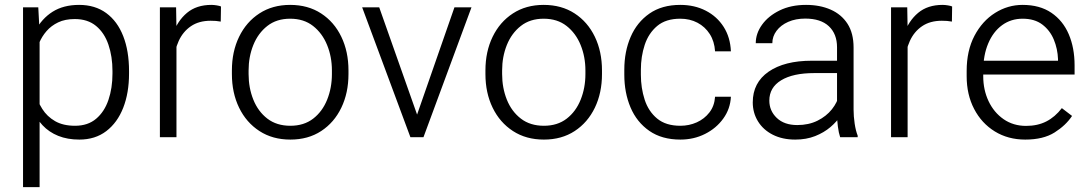

<svg xmlns="http://www.w3.org/2000/svg" viewBox="-20 -558 4429 781"><path d="M302.7 9.8Q254.4 9.8 216.8 -5.4Q179.2 -20.5 152.8 -48.8Q126.5 -77.1 110.4 -115.5Q94.2 -153.8 88.4 -200.7V-315.4Q97.7 -382.8 123.8 -432.6Q149.9 -482.4 194.1 -510.3Q238.3 -538.1 301.8 -538.1Q366.7 -538.1 412.1 -504.9Q457.5 -471.7 481.2 -411.1Q504.9 -350.6 504.9 -269V-258.8Q504.9 -180.2 481.2 -119.6Q457.5 -59.1 412.4 -24.7Q367.2 9.8 302.7 9.8ZM73.7 203.1V-528.3H135.7L141.1 -426.8V203.1ZM285.2 -46.4Q337.4 -46.4 371.1 -75Q404.8 -103.5 421.1 -151.6Q437.5 -199.7 437.5 -258.8V-269Q437.5 -328.1 421.1 -376.2Q404.8 -424.3 370.8 -452.4Q336.9 -480.5 284.2 -480.5Q244.6 -480.5 216.6 -467Q188.5 -453.6 169.4 -431.6Q150.4 -409.7 139.4 -383.3Q128.4 -356.9 123 -331.1V-182.6Q132.3 -146 151.9 -115Q171.4 -84 204.1 -65.2Q236.8 -46.4 285.2 -46.4Z M697.8 0H630.4V-528.3H696.3L697.8 -441.9ZM877.9 -470.2Q867.2 -472.2 857.9 -472.9Q848.6 -473.6 836.9 -473.6Q789.1 -473.6 756.6 -451.4Q724.1 -429.2 706.8 -391.1Q689.5 -353 687 -305.7L664.1 -295.9Q664.1 -363.8 682.9 -418.5Q701.7 -473.1 740.5 -505.6Q779.3 -538.1 839.8 -538.1Q850.1 -538.1 861.8 -536.1Q873.5 -534.2 878.9 -531.7Z M923.3 -271.5Q923.3 -348.1 952.6 -408.4Q981.9 -468.8 1035.2 -503.4Q1088.4 -538.1 1160.2 -538.1Q1232.9 -538.1 1286.1 -503.4Q1339.4 -468.8 1368.4 -408.4Q1397.5 -348.1 1397.5 -271.5V-256.8Q1397.5 -180.2 1368.4 -119.9Q1339.4 -59.6 1286.4 -24.9Q1233.4 9.8 1161.1 9.8Q1088.9 9.8 1035.4 -24.9Q981.9 -59.6 952.6 -119.9Q923.3 -180.2 923.3 -256.8ZM991.2 -256.8Q991.2 -200.7 1010.5 -152.6Q1029.8 -104.5 1067.6 -75.4Q1105.5 -46.4 1161.1 -46.4Q1216.3 -46.4 1253.9 -75.4Q1291.5 -104.5 1310.8 -152.6Q1330.1 -200.7 1330.1 -256.8V-271.5Q1330.1 -327.1 1310.5 -375Q1291 -422.9 1253.4 -452.4Q1215.8 -481.9 1160.2 -481.9Q1105 -481.9 1067.4 -452.4Q1029.8 -422.9 1010.5 -375Q991.2 -327.1 991.2 -271.5Z M1828.6 -528.3H1897.9L1702.6 0H1654.8L1666.5 -63ZM1687.5 -61 1697.3 0H1649.4L1453.1 -528.3H1522.5Z M1954.6 -271.5Q1954.6 -348.1 1983.9 -408.4Q2013.2 -468.8 2066.4 -503.4Q2119.6 -538.1 2191.4 -538.1Q2264.2 -538.1 2317.4 -503.4Q2370.6 -468.8 2399.7 -408.4Q2428.7 -348.1 2428.7 -271.5V-256.8Q2428.7 -180.2 2399.7 -119.9Q2370.6 -59.6 2317.6 -24.9Q2264.6 9.8 2192.4 9.8Q2120.1 9.8 2066.7 -24.9Q2013.2 -59.6 1983.9 -119.9Q1954.6 -180.2 1954.6 -256.8ZM2022.5 -256.8Q2022.5 -200.7 2041.7 -152.6Q2061 -104.5 2098.9 -75.4Q2136.7 -46.4 2192.4 -46.4Q2247.6 -46.4 2285.2 -75.4Q2322.8 -104.5 2342 -152.6Q2361.3 -200.7 2361.3 -256.8V-271.5Q2361.3 -327.1 2341.8 -375Q2322.3 -422.9 2284.7 -452.4Q2247.1 -481.9 2191.4 -481.9Q2136.2 -481.9 2098.6 -452.4Q2061 -422.9 2041.7 -375Q2022.5 -327.1 2022.5 -271.5Z M2747.6 9.8Q2672.4 9.8 2621.3 -25.6Q2570.3 -61 2544.9 -120.8Q2519.5 -180.7 2519.5 -253.9V-274.4Q2519.5 -348.1 2545.2 -407.7Q2570.8 -467.3 2621.6 -502.7Q2672.4 -538.1 2747.1 -538.1Q2805.2 -538.1 2850.8 -514.6Q2896.5 -491.2 2923.6 -448.7Q2950.7 -406.2 2953.1 -349.1H2888.7Q2886.2 -389.6 2867.2 -419.4Q2848.1 -449.2 2817.1 -465.6Q2786.1 -481.9 2747.1 -481.9Q2688.5 -481.9 2653.3 -452.4Q2618.2 -422.9 2602.5 -375.5Q2586.9 -328.1 2586.9 -274.4V-253.9Q2586.9 -200.2 2602.3 -152.6Q2617.7 -105 2653.1 -75.7Q2688.5 -46.4 2747.6 -46.4Q2783.2 -46.4 2814.2 -60.3Q2845.2 -74.2 2865.7 -100.6Q2886.2 -127 2888.7 -164.6H2953.1Q2950.7 -115.2 2922.1 -75.7Q2893.6 -36.1 2847.9 -13.2Q2802.2 9.8 2747.6 9.8Z M3384.8 -365.7Q3384.8 -419.9 3351.6 -451.2Q3318.4 -482.4 3255.4 -482.4Q3216.3 -482.4 3186 -469Q3155.8 -455.6 3138.7 -432.6Q3121.6 -409.7 3121.6 -382.3H3054.2Q3054.2 -421.9 3079.8 -457.5Q3105.5 -493.2 3151.4 -515.6Q3197.3 -538.1 3258.8 -538.1Q3315.4 -538.1 3359.1 -518.8Q3402.8 -499.5 3427.5 -461.2Q3452.1 -422.9 3452.1 -364.7V-111.8Q3452.1 -85 3456.5 -55.4Q3460.9 -25.9 3468.8 -6.3V0H3397.5Q3391.6 -17.1 3388.2 -43.5Q3384.8 -69.8 3384.8 -93.8ZM3398.9 -260.7H3292Q3205.6 -260.7 3157.5 -231.4Q3109.4 -202.1 3109.4 -148.9Q3109.4 -107.4 3139.6 -78.4Q3169.9 -49.3 3223.1 -49.3Q3269.5 -49.3 3305.4 -67.1Q3341.3 -85 3364 -113.5Q3386.7 -142.1 3393.6 -173.8L3422.4 -137.2Q3417 -114.3 3400.6 -88.9Q3384.3 -63.5 3357.9 -41Q3331.5 -18.6 3295.7 -4.4Q3259.8 9.8 3214.8 9.8Q3162.6 9.8 3123.5 -10Q3084.5 -29.8 3063.2 -64.5Q3042 -99.1 3042 -141.6Q3042 -221.7 3106.4 -266.4Q3170.9 -311 3282.2 -311H3398.9Z M3671.9 0H3604.5V-528.3H3670.4L3671.9 -441.9ZM3852.1 -470.2Q3841.3 -472.2 3832 -472.9Q3822.8 -473.6 3811 -473.6Q3763.2 -473.6 3730.7 -451.4Q3698.2 -429.2 3680.9 -391.1Q3663.6 -353 3661.1 -305.7L3638.2 -295.9Q3638.2 -363.8 3657 -418.5Q3675.8 -473.1 3714.6 -505.6Q3753.4 -538.1 3814 -538.1Q3824.2 -538.1 3835.9 -536.1Q3847.7 -534.2 3853 -531.7Z M4150.4 9.8Q4080.6 9.8 4026.6 -23.4Q3972.7 -56.6 3942.4 -115Q3912.1 -173.3 3912.1 -248V-269.5Q3912.1 -352.1 3943.8 -412.4Q3975.6 -472.7 4027.6 -505.4Q4079.6 -538.1 4139.6 -538.1Q4209.5 -538.1 4256.6 -506.1Q4303.7 -474.1 4327.4 -418.7Q4351.1 -363.3 4351.1 -292V-254.9H3952.6V-311H4283.7V-317.4Q4282.2 -359.4 4266.6 -397Q4251 -434.6 4219.7 -458.3Q4188.5 -481.9 4139.6 -481.9Q4092.3 -481.9 4056.2 -455.6Q4020 -429.2 3999.8 -381.3Q3979.5 -333.5 3979.5 -269.5V-248Q3979.5 -192.4 4001.2 -146.5Q4022.9 -100.6 4062.3 -73.2Q4101.6 -45.9 4153.8 -45.9Q4200.7 -45.9 4236.1 -64Q4271.5 -82 4299.3 -118.2L4340.8 -86.4Q4315.4 -47.9 4269.5 -19Q4223.6 9.8 4150.4 9.8Z"/></svg>

Font: Heebo Light
Style: Regular
Weight: 300
Designer: Oded Ezer
Foundry: Ezer Type House
Version: Version 3.100